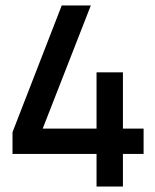

<svg xmlns="http://www.w3.org/2000/svg" viewBox="-20 -680 570 706"><path d="M335 6V-114H26V-194L207 -660H314L137 -207H335V-414H432V-207H508V-114H432V6Z"/></svg>

Font: TitilliumText22L Lt
Style: Medium
Weight: 500
Designer: Campivisivi
Foundry: Campivisivi
Version: 1.000